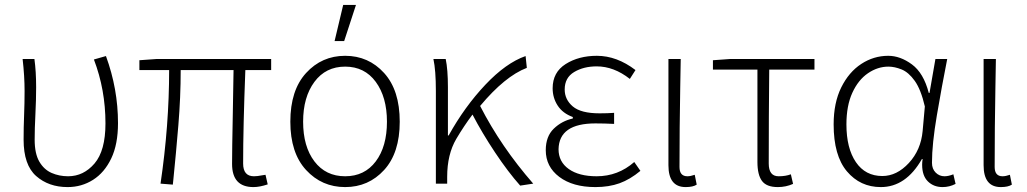

<svg xmlns="http://www.w3.org/2000/svg" viewBox="-20 -750 4176 781"><path d="M255 11Q178 11 127 -34Q76 -79 76 -182Q76 -232 78 -281Q80 -330 80 -380Q80 -440 72 -510H120Q127 -459 127 -395Q127 -344 124 -285Q121 -226 121 -182Q121 -125 140 -92.5Q159 -60 190 -46.5Q221 -33 257 -33Q320 -33 364.5 -85Q409 -137 409 -248Q409 -385 362 -508L411 -522Q460 -388 460 -249Q460 -163 432.5 -105.5Q405 -48 358.5 -18.5Q312 11 255 11Z M1011 11Q924 11 924 -83Q924 -139 927 -289L930 -465H715Q715 -355 705.5 -240.5Q696 -126 685 -18L683 1L633 -3Q668 -240 668 -465H547V-505L617 -510H1083V-465H978Q969 -233 969 -85Q969 -33 1013 -33Q1027 -33 1047 -37L1060 -39L1069 0Q1036 11 1011 11Z M1380 -583H1341L1376 -730H1428ZM1384 11Q1289 11 1225 -58.5Q1161 -128 1161 -255Q1161 -383 1225 -453Q1289 -523 1384 -523Q1479 -523 1542.5 -453Q1606 -383 1606 -255Q1606 -128 1542.5 -58.5Q1479 11 1384 11ZM1384 -33Q1463 -33 1508.5 -93.5Q1554 -154 1554 -255Q1554 -355 1508.5 -417Q1463 -479 1384 -479Q1305 -479 1259 -417Q1213 -355 1213 -255Q1213 -154 1259 -93.5Q1305 -33 1384 -33Z M2096 5Q2047 -50 1994 -129.5Q1941 -209 1902 -284Q1868 -239 1836 -185Q1799 -122 1799 -31V-3H1753V-380Q1753 -464 1743 -510H1793Q1802 -467 1802 -395V-199H1805Q1870 -316 1954 -405Q2038 -494 2118 -522L2123 -474Q2034 -440 1933 -319Q2018 -153 2149 -3Z M2402 11Q2310 11 2255 -30.5Q2200 -72 2200 -139Q2200 -195 2232.5 -226.5Q2265 -258 2310 -268V-274Q2269 -289 2248.5 -320.5Q2228 -352 2228 -391Q2228 -456 2281 -489.5Q2334 -523 2408 -523Q2489 -523 2565 -465L2542 -429Q2477 -480 2407 -480Q2354 -480 2315.5 -457Q2277 -434 2277 -386Q2277 -345 2310 -317Q2343 -289 2419 -289Q2452 -289 2478 -291V-246Q2439 -248 2402 -248Q2254 -248 2252 -143Q2252 -92 2293.5 -62.5Q2335 -33 2407 -33Q2494 -33 2560 -91L2585 -55Q2543 -20 2500 -4.5Q2457 11 2402 11Z M2769 11Q2699 11 2699 -78V-510H2749L2747 -394Q2744 -230 2744 -71Q2744 -33 2776 -33Q2789 -33 2806 -39L2814 1Q2799 11 2769 11Z M3144 11Q3098 11 3079.5 -14Q3061 -39 3061 -91V-467H2880V-505L2950 -510H3293V-467H3109Q3107 -272 3107 -85Q3107 -33 3147 -33Q3176 -33 3197 -41L3206 -2Q3177 11 3144 11Z M3814 11Q3778 11 3754.5 -12Q3731 -35 3731 -80Q3731 -91 3733 -103H3730Q3665 11 3563 11Q3479 11 3425 -53Q3371 -117 3371 -244Q3371 -332 3402 -394.5Q3433 -457 3483.5 -490Q3534 -523 3593 -523Q3642 -523 3689.5 -488Q3737 -453 3758 -372H3761L3785 -510H3833Q3811 -399 3791 -281.5Q3771 -164 3771 -88Q3771 -63 3786 -48Q3801 -33 3822 -33Q3838 -33 3858 -41L3867 -2Q3842 11 3814 11ZM3569 -34Q3628 -34 3677 -87Q3726 -140 3733 -217L3742 -317Q3726 -386 3701 -421Q3676 -456 3647.5 -467.5Q3619 -479 3594 -479Q3550 -479 3510.5 -452Q3471 -425 3447 -372.5Q3423 -320 3423 -244Q3423 -147 3461.5 -90.5Q3500 -34 3569 -34Z M4051 11Q3981 11 3981 -78V-510H4031L4029 -394Q4026 -230 4026 -71Q4026 -33 4058 -33Q4071 -33 4088 -39L4096 1Q4081 11 4051 11Z"/></svg>

Font: LXGW 975 Gothic SC 200W
Style: Regular
Weight: 200
Version: Version 2.01;February 25, 2021